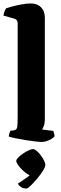

<svg xmlns="http://www.w3.org/2000/svg" viewBox="-25 -820 351 1109"><path d="M216 0Q204 0 178 -3Q152 -6 121 -11Q90 -16 64 -21.5Q38 -27 26 -31Q26 -39 29 -48.5Q32 -58 35 -65L55 -67Q72 -70 74.5 -86Q77 -102 77 -147V-685Q77 -693 73 -701Q69 -709 58 -712L-5 -730Q-3 -746 2 -756.5Q7 -767 10 -772Q21 -776 45.5 -782.5Q70 -789 99 -794.5Q128 -800 153 -800Q191 -800 212.5 -777.5Q234 -755 234 -719V-128Q234 -107 228 -92.5Q222 -78 218 -72L283 -64Q285 -59 287.5 -49.5Q290 -40 290 -32Q284 -25 271 -17Q258 -9 243 -4.5Q228 0 216 0ZM129 269Q108 269 95.5 260Q83 251 78 241Q101 226 126 208.5Q151 191 166 170L161 196Q150 196 134.5 186Q119 176 104 161.5Q89 147 79 132.5Q69 118 69 109Q69 101 80.5 89.5Q92 78 108 67Q124 56 140.5 48.5Q157 41 166 41Q175 41 187 51.5Q199 62 210.5 77Q222 92 229.5 107.5Q237 123 237 132Q237 144 223 166.5Q209 189 189 212.5Q169 236 152 252.5Q135 269 129 269Z"/></svg>

Font: Texturina Medium 12pt ExtraBold
Style: Regular
Weight: 800
Version: Version 1.002